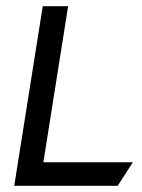

<svg xmlns="http://www.w3.org/2000/svg" viewBox="-20 -600 458 620"><path d="M26 0H360L409 -76H120L200 -580H118Z"/></svg>

Font: Charger Sport
Style: SeBdNrwObl
Weight: 600
Designer: Jasper
Foundry: Cannot Into Space Fonts
Version: Version 1.1